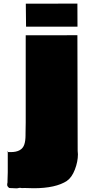

<svg xmlns="http://www.w3.org/2000/svg" viewBox="-20 -779 488 1061"><path d="M124 -631.8 122.6 -758.8H265.1L407.7 -759.3L408.2 -631.8ZM31.2 259.8Q17.1 250 20 237.8V236.3Q21.5 230.5 21.5 229V219.7L22.9 172.9V61.5H39.1Q100.6 61.5 114.3 19.5Q121.1 -0.5 121.1 -32.2V-39.6L122.1 -101.6V-584H264.6L407.7 -584.5Q409.2 -269.5 409.2 52.7V54.7Q410.6 64.5 410.6 73.7Q410.6 114.3 393.8 158Q377 201.7 350.1 220.2H350.6Q288.1 261.2 166 261.2L114.3 259.8H111.3L108.4 260.3H99.6Q96.7 260.3 94.7 259.3H85.9Q78.6 261.7 69.8 261.7Q61 261.7 49.3 260.7H46.4Q37.6 259.8 31.2 259.8ZM22.9 61.5H19L22.9 56.6Z"/></svg>

Font: Bowlby One
Style: Regular
Weight: 400
Designer: vernon adams
Foundry: vernon adams
Version: Version 1.001